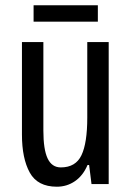

<svg xmlns="http://www.w3.org/2000/svg" viewBox="-20 -696 496 726"><path d="M391 -537V0H326L317 -72H311Q294 -32 263.5 -11Q233 10 195 10Q122 10 92.5 -43.5Q63 -97 63 -187V-537H144V-202Q144 -131 160 -97Q176 -63 210 -63Q266 -63 288 -109Q310 -155 310 -251V-537ZM350 -676V-614H107V-676Z"/></svg>

Font: Noto Sans Lao ExtraCondensed
Style: Regular
Weight: 400
Width: 2
Designer: Monotype Design Team
Foundry: Monotype Imaging Inc.
Version: Version 2.004; ttfautohint (v1.8.4.7-5d5b)